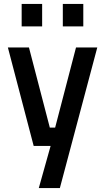

<svg xmlns="http://www.w3.org/2000/svg" viewBox="-20 -741 532 975"><path d="M403 -607V-721H299V-607ZM194 -607V-721H90V-607ZM151 0H237L177 214H284L474 -500H366L260 -93H233L127 -500H20Z"/></svg>

Font: RazerF5 SemiBold
Style: Regular
Weight: 600
Foundry: Razer Inc.
Version: Version 2